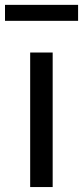

<svg xmlns="http://www.w3.org/2000/svg" viewBox="-30 -755 335 775"><path d="M91.8 0V-543H182.6V0ZM-9.8 -670.9V-735.4H285.2V-670.9Z"/></svg>

Font: Taipei Sans TC Beta
Style: Regular
Weight: 400
Designer: JT Foundry
Foundry: JT Foundry
Version: Version 1.000